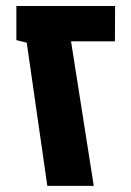

<svg xmlns="http://www.w3.org/2000/svg" viewBox="-20 -604 425 624"><path d="M133.8 0 66.9 -465.3 33.2 -473.6V-584.5H354L353.5 -469.7H210.9L284.7 0Z"/></svg>

Font: Heebo
Style: Bold
Weight: 700
Designer: Oded Ezer
Foundry: Ezer Type House
Version: Version 3.100